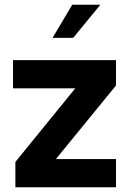

<svg xmlns="http://www.w3.org/2000/svg" viewBox="-20 -791 545 811"><path d="M45 -107 298 -418H35V-537H470V-430L216 -119H470V0H45ZM285 -771H404L289 -631H202Z"/></svg>

Font: Exo
Style: Bold
Weight: 700
Designer: Natanael Gama
Foundry: Natanael Gama
Version: Version 1.500; ttfautohint (v1.6)